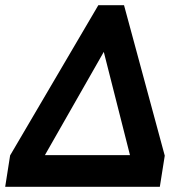

<svg xmlns="http://www.w3.org/2000/svg" viewBox="-21 -720 674 740"><path d="M-1 0H595L614 -120L457 -700H358L18 -121ZM152 -122 379 -520 480 -122Z"/></svg>

Font: Arthouse Owned
Style: Bold Italic
Weight: 700
Italic angle: -10°
Designer: Jeremy Tribby
Foundry: Tribby Type
Version: Version 1.000;PS 001.000;hotconv 1.0.88;makeotf.lib2.5.64775